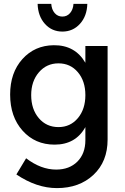

<svg xmlns="http://www.w3.org/2000/svg" viewBox="-20 -768 642 985"><path d="M173 -748H243Q245 -719 260.5 -701Q276 -683 300 -683Q324 -683 339.5 -701Q355 -719 357 -748H428Q426 -685 390 -645.5Q354 -606 300 -606Q246 -606 210.5 -645.5Q175 -685 173 -748ZM418 -532H532V-52Q532 61 459.5 129Q387 197 272 197Q168 197 64 127L114 44Q190 102 268 102Q336 102 377 61Q418 20 418 -49V-116Q368 -26 260 -26Q160 -26 96 -97.5Q32 -169 32 -283Q32 -395 95 -465Q158 -535 256 -536Q365 -537 418 -446ZM280 -116Q341 -116 379.5 -162Q418 -208 418 -280Q418 -352 379.5 -397.5Q341 -443 280 -443Q219 -443 179.5 -397Q140 -351 140 -280Q140 -208 179 -162Q218 -116 280 -116Z"/></svg>

Font: Steamflix Grotesk
Style: Regular
Weight: 400
Designer: Julieta Ulanovsky
Foundry: Julieta Ulanovsky
Version: Version 4.000;PS 004.000;hotconv 1.0.88;makeotf.lib2.5.64775